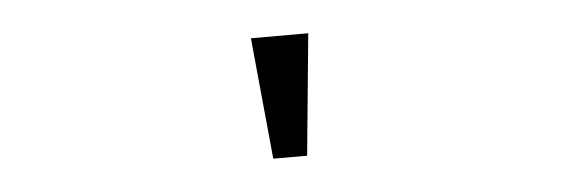

<svg xmlns="http://www.w3.org/2000/svg" viewBox="-30 -824 1110 367"><g transform="rotate(-5 525.0 -640.5)"><path d="M459.5 -757H569.5L547 -524H482Z"/></g></svg>

Font: League Mono Extended
Style: Regular
Weight: 400
Width: 9
Designer: Tyler Finck
Foundry: The League of Moveable Type / Tyler Finck
Version: Version 2.210